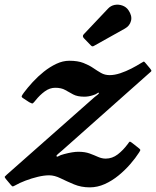

<svg xmlns="http://www.w3.org/2000/svg" viewBox="-71 -795 673 828"><path d="M483 -751Q473.5 -765 457 -771Q440.5 -777 423.5 -773.8Q406.5 -770.5 394.5 -757.5L290.5 -647.5Q282.5 -639.5 290.5 -630.5L319.5 -600.5Q324.5 -595 328 -595Q331.5 -595 337.5 -599L468 -672Q488.5 -683.5 494 -705.2Q499.5 -727 483 -751ZM32 -395.5Q25 -386 22.8 -381Q20.5 -376 31 -370L54.5 -354.5Q67.5 -347 70.8 -349.5Q74 -352 83 -363Q100.5 -385 122 -400.8Q143.5 -416.5 167 -416.5Q193.5 -416.5 210 -407Q226.5 -397.5 244.5 -387.8Q262.5 -378 293 -378Q311 -378 330.5 -384.5Q342.5 -388 348 -392.5Q353.5 -397 355 -394.5Q357 -391.5 350.5 -387Q344 -382.5 336.5 -376L-41.5 -42Q-48.5 -36 -50.2 -33.5Q-52 -31 -46 -23.5L-25.5 1Q-19 8.5 -16.8 9Q-14.5 9.5 -5.5 4.5Q12.5 -6 38.8 -16Q65 -26 92.2 -32.5Q119.5 -39 141 -39Q164 -39 190.5 -26Q217 -13 248 0Q279 13 316 13Q349 13 380.8 -1.2Q412.5 -15.5 440.5 -38.5Q468.5 -61.5 491 -87.5Q513.5 -113.5 528.5 -137Q535 -146.5 534 -149.2Q533 -152 524.5 -158.5L497 -180Q490 -185.5 487.5 -183.5Q485 -181.5 480 -174Q460.5 -147.5 436.8 -129.2Q413 -111 385 -111Q368.5 -111 352.2 -118.2Q336 -125.5 315.8 -133Q295.5 -140.5 267 -140.5Q243 -140.5 205.5 -130.5Q188.5 -126 182 -121.8Q175.5 -117.5 173 -121Q170.5 -123.5 178.2 -130.2Q186 -137 198 -147L573.5 -480.5Q582 -487 582 -489.8Q582 -492.5 575.5 -500.5L557 -522.5Q551 -530.5 548.2 -529.2Q545.5 -528 536.5 -522.5Q519 -511.5 495.8 -499.5Q472.5 -487.5 447.8 -479.2Q423 -471 402 -471Q381 -471 364.5 -480.5Q348 -490 330.5 -502Q313 -514 288.8 -523.5Q264.5 -533 228 -533Q200 -533 172 -519.8Q144 -506.5 118 -485.8Q92 -465 70 -441Q48 -417 32 -395.5Z"/></svg>

Font: Besley SemiBold
Style: Italic
Weight: 600
Italic angle: -13°
Designer: Owen Earl
Foundry: indestructible type*
Version: Version 2.001